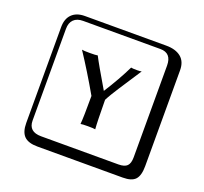

<svg xmlns="http://www.w3.org/2000/svg" viewBox="-158 -939 1415 1335"><g transform="rotate(20 550.0 -271.0)"><path d="M249 -717.8Q204.1 -717.8 179.9 -693.8Q155.8 -669.9 155.8 -625V53.2Q155.8 136.2 249 136.2H820.8Q865.7 136.2 884.8 117.2Q903.8 98.1 903.8 53.2V-625Q903.8 -717.8 820.8 -717.8ZM1000 84Q1000 152.8 973.4 182.4Q946.8 211.9 880.9 211.9H249Q181.2 211.9 150.6 181.4Q120.1 150.9 120.1 84V-625Q120.1 -687 154.1 -720.5Q188 -753.9 249 -753.9H851.1Q920.9 -753.9 960.4 -721.9Q1000 -689.9 1000 -625ZM580.1 -254.4Q581.5 -86.4 585.9 -38.1Q573.7 -41 530.8 -41Q488.8 -41 477.1 -38.1Q481.9 -85.9 481.9 -247.1Q395 -398.9 310.1 -526.9Q322.3 -523.9 368.2 -523.9Q414.1 -523.9 426.8 -526.9Q453.6 -473.6 550.8 -309.6Q625.5 -426.8 673.8 -526.9Q681.6 -523.9 721.2 -523.9Q742.2 -523.9 752 -526.9Q728 -490.2 692.9 -436.5Q657.7 -382.8 642.1 -358.6Q626.5 -334.5 608.6 -305.2Q590.8 -275.9 580.1 -254.4Z"/></g></svg>

Font: Linux Biolinum Keyboard O
Style: Regular
Weight: 700
Designer: Philipp H. Poll
Foundry: Philipp H. Poll
Version: Version 0.6.1